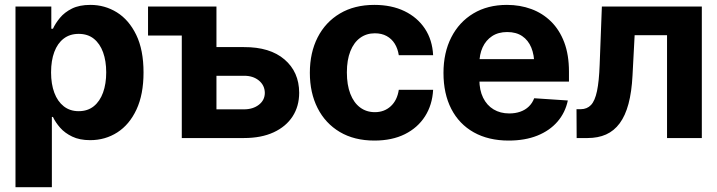

<svg xmlns="http://www.w3.org/2000/svg" viewBox="-20 -573 2978 797"><path d="M44.3 204.1V-545.9H193V-453.7H199.8Q210 -476.1 228.9 -499Q247.9 -522 278.7 -537.4Q309.5 -552.7 355.1 -552.7Q415.1 -552.7 465.2 -521.7Q515.2 -490.6 545.5 -428.3Q575.8 -365.9 575.8 -272.1Q575.8 -181 546.5 -118.3Q517.2 -55.6 467 -23.4Q416.8 8.8 354.3 8.8Q310.5 8.8 279.8 -6Q249.1 -20.7 229.7 -42.8Q210.3 -64.9 199.8 -87.5H195.3V204.1ZM306.6 -111.5Q343.9 -111.5 369.3 -132Q394.6 -152.4 407.8 -188.8Q420.9 -225.2 420.9 -272.5Q420.9 -319.8 407.9 -355.8Q394.8 -391.8 369.6 -412.1Q344.3 -432.4 306.6 -432.4Q270 -432.4 244.4 -412.8Q218.8 -393.2 205.4 -357.3Q192 -321.4 192 -272.5Q192 -224.1 205.5 -188Q219 -151.9 244.7 -131.7Q270.4 -111.5 306.6 -111.5Z M734.6 -545.9V-425.6H594.5V-545.9ZM829.1 -377.5H992.4Q1100.7 -378 1161.1 -326.1Q1221.6 -274.2 1221.9 -188.1Q1221.9 -131.9 1194.5 -89.6Q1167.1 -47.4 1115.8 -23.7Q1064.6 0 992.4 0H734.6V-545.9H878.5V-119.1H992.4Q1030 -119.1 1054.5 -138.1Q1079 -157 1079.3 -187.1Q1079 -218.8 1054.5 -238.9Q1030 -258.9 992.4 -258.4H829.1Z M1534.4 10.5Q1450.6 10.5 1390.5 -25.2Q1330.4 -61 1298.3 -124.4Q1266.2 -187.7 1266.2 -270.7Q1266.2 -354.5 1298.6 -417.9Q1331 -481.3 1391.1 -517Q1451.2 -552.7 1534 -552.7Q1605.4 -552.7 1659 -526.8Q1712.6 -500.9 1743.8 -454Q1774.9 -407 1777.9 -343.8H1635.4Q1631.3 -371 1618.6 -391.5Q1605.8 -412 1585 -423.4Q1564.2 -434.8 1536.1 -434.8Q1501.1 -434.8 1475 -415.8Q1448.9 -396.9 1434.4 -360.5Q1419.9 -324.2 1419.9 -272.5Q1419.9 -220.6 1434.2 -183.6Q1448.5 -146.6 1474.7 -127Q1500.9 -107.4 1536.1 -107.4Q1575.2 -107.4 1602 -132Q1628.8 -156.6 1635.4 -200.2H1777.9Q1774.6 -137.5 1744.2 -90Q1713.8 -42.5 1660.5 -16Q1607.2 10.5 1534.4 10.5Z M2091.6 10.5Q2007.7 10.5 1946.8 -23.6Q1885.9 -57.7 1853.4 -120.8Q1820.9 -183.9 1820.9 -270.3Q1820.9 -354.6 1853.4 -418.1Q1885.8 -481.6 1945 -517.2Q2004.2 -552.7 2084.4 -552.7Q2138.6 -552.7 2185.4 -535.5Q2232.2 -518.3 2267.4 -483.7Q2302.5 -449.2 2322.2 -397.3Q2341.8 -345.3 2341.8 -275.6V-234.2H1881.1V-327.5H2268.6L2198 -303.1Q2198 -344.9 2185.4 -375.5Q2172.7 -406.2 2147.7 -423.1Q2122.7 -440 2085.5 -440Q2048.4 -440 2022.7 -423Q1996.9 -406 1983.4 -376.5Q1969.9 -347.1 1969.9 -309V-243Q1969.9 -198.8 1985.4 -167.3Q2000.9 -135.7 2028.9 -118.9Q2056.9 -102.1 2093.9 -102.1Q2119 -102.1 2139.6 -109.3Q2160.2 -116.5 2175 -130.7Q2189.8 -144.8 2197.5 -165.2L2337.1 -155.9Q2326.5 -105.5 2294.1 -68Q2261.7 -30.6 2210.4 -10Q2159.1 10.5 2091.6 10.5Z M2373.7 0 2373.1 -119.7H2390.9Q2417.1 -120 2433.3 -137.2Q2449.5 -154.3 2458.1 -194.6Q2466.7 -235 2469.2 -303.7L2478.4 -545.9H2893.3V0H2748.9V-426.8H2614.4L2605.6 -259.6Q2602.1 -191.2 2588.9 -141.9Q2575.7 -92.7 2552.4 -61.2Q2529.1 -29.7 2495.8 -14.8Q2462.4 0 2419 0Z"/></svg>

Font: Inter Tight
Style: Regular
Weight: 400
Designer: Rasmus Andersson
Foundry: rsms
Version: Version 3.002